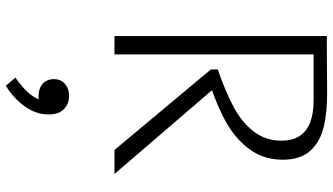

<svg xmlns="http://www.w3.org/2000/svg" viewBox="-262 -509 1145 660"><g transform="rotate(90 310.0 -178.5)"><path d="M103.5 0V-730H166.5V0ZM463 -574Q463 -611.5 447.2 -636Q431.5 -660.5 400.8 -672.5Q370 -684.5 324 -684.5H148V-730L296 -731Q366 -731.5 416.8 -719Q467.5 -706.5 498 -672.8Q528.5 -639 528.5 -578.5Q528.5 -514.5 494.2 -466.5Q460 -418.5 402.5 -385.5Q345 -352.5 267.5 -328L270.5 -357.5L577.5 0H495L218.5 -331L218 -355Q293.5 -381 346.5 -409.2Q399.5 -437.5 431.2 -478.2Q463 -519 463 -574ZM251.5 208.5Q251.5 184 268 170Q284.5 156 309 156Q336.5 156 354.8 174Q373 192 373 226.5Q373 270 344.5 309.2Q316 348.5 274 373.5L246.5 340.5Q267 326 282.2 312.2Q297.5 298.5 308.8 282.5Q320 266.5 325.5 247.5L338.5 255.5Q326.5 261 311 261Q293 261 279.5 254.8Q266 248.5 258.8 236.5Q251.5 224.5 251.5 208.5Z"/></g></svg>

Font: Monaspace Argon Var
Style: Regular
Weight: 400
Designer: Riley Cran and the Lettermatic Team
Version: Version 1.000 (Monaspace Argon Var)